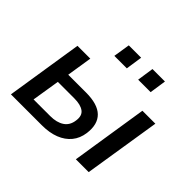

<svg xmlns="http://www.w3.org/2000/svg" viewBox="-158 -949 1175 1175"><g transform="rotate(45 430.0 -361.0)"><path d="M54 0 132 -498H243L217 -333H371Q472 -333 516.5 -289.5Q561 -246 550 -162Q543 -110 513.5 -74Q484 -38 435.5 -19Q387 0 322 0ZM174 -76H318Q374 -76 408.5 -99Q443 -122 449 -169Q456 -216 428 -236.5Q400 -257 346 -257H203ZM616 0 694 -498H806L727 0ZM541 -614 557 -722H665L649 -614ZM335 -614 352 -722H459L443 -614Z"/></g></svg>

Font: Nunito Sans 7pt SemiBold
Style: Italic
Weight: 600
Italic angle: -9°
Designer: Vernon Adams
Foundry: Vernon Adams
Version: Version 3.101;gftools[0.9.27]